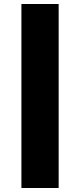

<svg xmlns="http://www.w3.org/2000/svg" viewBox="-20 -832 400 959"><path d="M273 -812V107H87V-812Z"/></svg>

Font: Fira Sans Black
Style: Regular
Weight: 900
Designer: Carrois Corporate & Edenspiekermann AG
Foundry: Carrois Corporate GbR & Edenspiekermann AG
Version: Version 4.203